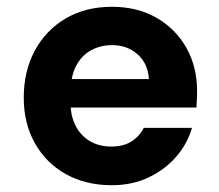

<svg xmlns="http://www.w3.org/2000/svg" viewBox="-20 -534 645 566"><path d="M310 12Q233 12 174.5 -20.5Q116 -53 83 -111.5Q50 -170 50 -246Q50 -324 82.5 -384.5Q115 -445 173.5 -479.5Q232 -514 310 -514Q385 -514 441.5 -481.5Q498 -449 529.5 -393Q561 -337 561 -265Q561 -255 560.5 -242.5Q560 -230 559 -217H150V-301H419Q416 -347 385.5 -374Q355 -401 310 -401Q276 -401 248 -385.5Q220 -370 204 -339Q188 -308 188 -260V-231Q188 -192 203 -163Q218 -134 245 -118Q272 -102 308 -102Q344 -102 367.5 -117Q391 -132 404 -157H546Q532 -109 498.5 -71Q465 -33 417 -10.5Q369 12 310 12Z"/></svg>

Font: DM Sans 16pt ExtraBold
Style: Regular
Weight: 800
Version: Version 4.004;gftools[0.9.30]